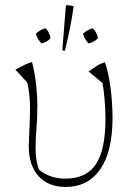

<svg xmlns="http://www.w3.org/2000/svg" viewBox="-20 -733 538 761"><path d="M240 8Q172 8 133 -34.5Q94 -77 94 -154Q94 -170 95.5 -196.5Q97 -223 98 -252.5Q99 -282 99 -305Q99 -359 88 -406L41 -457Q64 -469 76.5 -475.5Q89 -482 107 -487Q118 -444 123 -399.5Q128 -355 128 -314Q128 -265 124.5 -223Q121 -181 121 -146Q121 -120 124.5 -98.5Q128 -77 135 -60Q178 -25 239 -25Q322 -25 360 -82Q398 -139 398 -262Q398 -300 394.5 -340Q391 -380 386 -404L331 -450Q353 -465 366.5 -473.5Q380 -482 396 -486Q410 -447 418 -385.5Q426 -324 426 -266Q426 -133 377.5 -62.5Q329 8 240 8ZM237 -531 227 -534 241 -709 245 -713 272 -709Q266 -665 257 -620Q248 -575 237 -531ZM161 -621Q169 -613 174 -602.5Q179 -592 180 -581Q174 -574 164.5 -568.5Q155 -563 144 -561Q137 -569 131 -578.5Q125 -588 122 -599Q130 -607 140 -613Q150 -619 161 -621ZM348 -621Q356 -613 361.5 -602.5Q367 -592 368 -581Q361 -574 351.5 -568.5Q342 -563 331 -561Q315 -577 309 -599Q317 -607 327 -613Q337 -619 348 -621Z"/></svg>

Font: Piazzolla Thin
Style: Regular
Weight: 100
Designer: Juan Pablo del Peral
Foundry: Huerta Tipografica
Version: Version 1.330